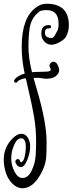

<svg xmlns="http://www.w3.org/2000/svg" viewBox="-33 -716 388 1026"><path d="M105 71Q105 23 80 23Q58 23 42.5 58.5Q27 94 27 130.5Q27 167 44.5 201Q62 235 87 235Q88 235 88 235Q117 235 136 196Q155 157 157.5 114.5Q160 72 160 41Q160 10 157.5 -24Q155 -58 148 -97.5Q141 -137 136 -160Q130 -190 105 -298Q70 -293 59 -278Q56 -273 51 -274Q38 -277 44 -289Q58 -311 99 -323Q83 -393 83 -465Q83 -620 158 -675Q183 -696 216 -696Q334 -696 335 -582Q335 -546 319 -519Q312 -506 287 -491.5Q262 -477 241 -477Q220 -477 204 -494Q188 -511 188 -536Q187 -582 228 -582Q237 -582 239 -577.5Q241 -573 238.5 -568.5Q236 -564 227 -564Q207 -566 207 -540Q208 -513 244 -513Q252 -513 260.5 -528Q269 -543 274.5 -553.5Q280 -564 280 -589Q280 -662 216 -662Q186 -662 176 -653Q135 -622 126 -568Q119 -526 119 -466Q119 -406 138 -330Q151 -332 176 -332L212 -333Q227 -333 234.5 -337.5Q242 -342 235 -353Q228 -364 234 -374.5Q240 -385 251 -386Q262 -387 271 -376Q283 -356 283 -342Q283 -328 274 -318Q256 -295 212 -295L176 -300H146Q151 -282 164 -238Q216 -62 216 43Q216 97 214 122Q210 177 173 233Q136 289 87 290Q59 290 34.5 266.5Q10 243 -1.5 207.5Q-13 172 -13 138Q-13 72 32 26Q58 -1 81 -1Q110 -1 123 35Q128 49 128 59Q128 69 128 73Q128 98 113 137.5Q98 177 78 177Q60 177 50 153Q47 146 51.5 140Q56 134 63 134Q72 134 75 147L78 151Q92 150 98.5 122.5Q105 95 105 71Z"/></svg>

Font: Ruge Boogie
Style: Regular
Weight: 400
Version: Version 1.003